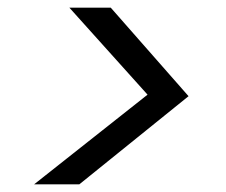

<svg xmlns="http://www.w3.org/2000/svg" viewBox="-20 -601 590 501"><path d="M69 -120 365 -354 161 -581H269L472 -350L187 -120Z"/></svg>

Font: DM Sans 12pt
Style: Italic
Weight: 400
Italic angle: -10°
Version: Version 4.004;gftools[0.9.30]